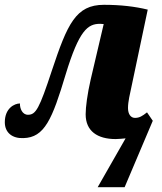

<svg xmlns="http://www.w3.org/2000/svg" viewBox="-21 -568 675 798"><path d="M501 7 385 210H497L614 -66L590 -101C571 -86 559 -78 540 -78C523 -78 511 -93 511 -119C511 -146 519 -177 527 -215L593 -528C540 -541 480 -548 411 -548C294 -548 259 -468 195 -276C142 -115 128 -91 95 -91C72 -91 61 -117 62 -138C39 -138 -1 -118 -1 -60C-1 -16 31 8 76 6C164 4 196 -72 252 -259C308 -443 344 -469 395 -469C399 -469 404 -468 410 -468L356 -238C342 -177 335 -123 335 -93C335 -23 384 10 460 10C475 10 488 8 501 7Z"/></svg>

Font: Noto Serif Condensed Black
Style: Italic
Weight: 900
Width: 3
Italic angle: -12°
Designer: Monotype Design Team
Foundry: Monotype Imaging Inc.
Version: Version 2.013